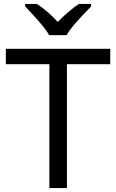

<svg xmlns="http://www.w3.org/2000/svg" viewBox="-20 -964 596 984"><path d="M323 0H233V-635H10V-714H545V-635H323ZM232 -784Q219 -807 197 -833.5Q175 -860 151 -886Q127 -912 109 -931V-944H169Q195 -927 223 -903Q251 -879 276 -852Q303 -879 331 -903Q359 -927 385 -944H447V-931Q428 -912 403.5 -886Q379 -860 356.5 -833.5Q334 -807 322 -784Z"/></svg>

Font: Noto Sans Ambassadori
Style: Regular
Weight: 400
Designer: Monotype Design Team
Foundry: Monotype Imaging Inc.
Version: Version 2.013